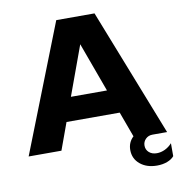

<svg xmlns="http://www.w3.org/2000/svg" viewBox="-93 -784 965 1038"><g transform="rotate(-10 390.0 -265.5)"><path d="M770 0H690Q667 0 652 15Q637 30 637 51Q637 74 653.5 88.5Q670 103 696 103Q719 103 741 92.5Q763 82 780 63V134Q767 150 742 159.5Q717 169 686 169Q629 169 593 139Q557 109 557 61Q557 19 587 -9L536 -148H244L190 0H10L285 -700H495ZM489 -278 390 -549 291 -278Z"/></g></svg>

Font: Goli Bold
Style: Regular
Weight: 700
Designer: jaikishan Patel
Foundry: MagicType
Version: Version 1.000